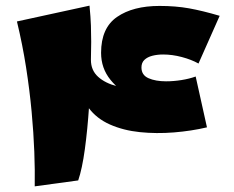

<svg xmlns="http://www.w3.org/2000/svg" viewBox="-20 -640 828 680"><path d="M103 20Q104 -36 101.5 -102.5Q99 -169 92 -244.5Q85 -320 72.5 -400.5Q60 -481 40 -564L297 -620Q301 -579 302 -549.5Q303 -520 303 -492Q303 -464 302 -428Q301 -347 295.5 -264Q290 -181 280.5 -111.5Q271 -42 257 -1ZM713 -189Q658 -176 596 -171Q534 -166 475.5 -172Q417 -178 369.5 -199Q322 -220 293.5 -258.5Q265 -297 265 -358L302 -428Q302 -391 327.5 -368Q353 -345 395 -334.5Q437 -324 486.5 -325.5Q536 -327 585 -338.5Q634 -350 673 -369ZM689 -234Q634 -234 573 -247.5Q512 -261 458.5 -288.5Q405 -316 371.5 -357Q338 -398 338 -453Q338 -541 394.5 -580Q451 -619 545 -619Q602 -619 649.5 -610.5Q697 -602 758 -584L683 -415Q658 -429 624 -438Q590 -447 558 -447Q537 -447 519.5 -442.5Q502 -438 491.5 -428Q481 -418 481 -401Q481 -374 506 -363Q531 -352 568 -352Q595 -352 623 -356.5Q651 -361 673 -369Z"/></svg>

Font: Marhey Light
Style: Bold
Weight: 700
Version: Version 1.000